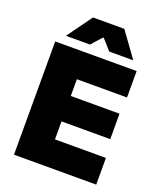

<svg xmlns="http://www.w3.org/2000/svg" viewBox="-150 -922 855 1018"><g transform="rotate(20 277.0 -413.5)"><path d="M228.5 0H52V-639H228.5ZM516 0H104.5V-150.5H516ZM503.5 -252H156V-395.5H503.5ZM511.5 -490H104.5V-639H511.5ZM97 -689 197 -827H373.5L473.5 -689V-686.5H339.5L287.5 -745H283L231 -686.5H97Z"/></g></svg>

Font: Anek Kannada ExtraBold
Style: Regular
Weight: 800
Version: Version 1.003